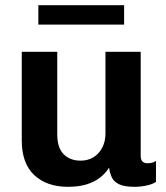

<svg xmlns="http://www.w3.org/2000/svg" viewBox="-20 -711 640 741"><path d="M242 10Q161 10 112.5 -35Q64 -80 64 -169V-511H201V-192Q201 -141 225.5 -116Q250 -91 291 -91Q319 -91 340.5 -104Q362 -117 374.5 -141Q387 -165 387 -195V-511H523V-110Q523 -94 530 -87.5Q537 -81 548 -81Q557 -81 565 -82.5Q573 -84 582 -90V-9Q569 0 545.5 5Q522 10 500 10Q461 10 440.5 0.5Q420 -9 412 -25.5Q404 -42 401 -64Q387 -42 366 -25.5Q345 -9 314.5 0.5Q284 10 242 10ZM128 -616V-691H459V-616Z"/></svg>

Font: Chivo Mono SemiBold
Style: Regular
Weight: 600
Monospace: yes
Designer: Hector Gatti
Foundry: Omnibus-Type
Version: Version 1.008